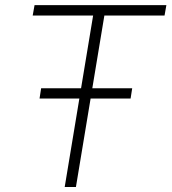

<svg xmlns="http://www.w3.org/2000/svg" viewBox="-20 -748 686 768"><path d="M110.8 -686 118.2 -727.5H645.5L638.2 -686H397.5L283.7 0H238.8L352.5 -686ZM138.2 -354 144.5 -395H508.8L502.4 -354Z"/></svg>

Font: Inter 24pt ExtraLight
Style: Italic
Weight: 250
Italic angle: -9.3988°
Version: Version 4.001;git-66647c0bb